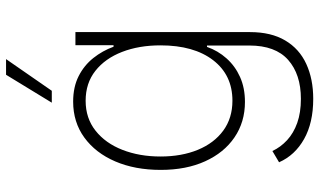

<svg xmlns="http://www.w3.org/2000/svg" viewBox="-224 -584 1024 615"><g transform="rotate(-90 287.5 -276.0)"><path d="M278.8 215.8Q202.1 215.8 150.1 186.5Q98.1 157.2 75.7 106.4L111.8 85Q124 111.3 146.5 132.1Q168.9 152.8 201.9 164.6Q234.9 176.3 278.8 176.3Q357.4 176.3 403.6 135.5Q449.7 94.7 449.7 11.2V-124.5H445.3Q433.1 -89.4 408.4 -61.8Q383.8 -34.2 348.9 -18.6Q314 -2.9 269 -2.9Q204.6 -2.9 155.5 -36.4Q106.4 -69.8 78.9 -130.4Q51.3 -190.9 51.3 -272.9Q51.3 -355 78.4 -418.2Q105.5 -481.4 154.8 -517.3Q204.1 -553.2 270 -553.2Q316.9 -553.2 351.6 -535.6Q386.2 -518.1 409.7 -488.5Q433.1 -459 445.8 -423.8H450.7V-545.9H492.7V13.2Q492.7 81.1 465.8 126.2Q439 171.4 390.6 193.6Q342.3 215.8 278.8 215.8ZM272.9 -43Q355 -43 402.6 -104.7Q450.2 -166.5 450.2 -273.4Q450.2 -342.3 429.2 -396.5Q408.2 -450.7 368.7 -481.9Q329.1 -513.2 272.9 -513.2Q216.8 -513.2 176.8 -481.4Q136.7 -449.7 115.5 -395.3Q94.2 -340.8 94.2 -273.4Q94.2 -205.6 115.7 -153.6Q137.2 -101.6 177.2 -72.3Q217.3 -43 272.9 -43ZM266.6 -621.6 356 -768.1H406.2L304.7 -621.6Z"/></g></svg>

Font: Inter Tight ExtraLight
Style: Regular
Weight: 250
Designer: Rasmus Andersson
Foundry: rsms
Version: Version 3.004